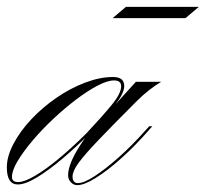

<svg xmlns="http://www.w3.org/2000/svg" viewBox="-74 -532 601 561"><path d="M-22 7Q-54 7 -54 -43Q-54 -75 -34.5 -112Q-15 -149 17.5 -183.5Q50 -218 90.5 -246Q131 -274 174.5 -290.5Q218 -307 256 -307Q289 -307 289 -281Q289 -258 259 -222Q229 -186 184 -138Q148 -102 108.5 -68.5Q69 -35 34.5 -14Q0 7 -22 7ZM-21 0Q-3 0 28.5 -18.5Q60 -37 99 -69.5Q138 -102 179 -143Q224 -191 252 -225Q280 -259 280 -280Q280 -297 259 -297Q240 -297 210.5 -281.5Q181 -266 147.5 -240.5Q114 -215 81 -184Q48 -153 21 -121Q-6 -89 -22.5 -61.5Q-39 -34 -39 -15Q-39 0 -21 0ZM371 -163 363 -154Q323 -108 282 -71Q241 -34 206.5 -12.5Q172 9 152 9Q141 9 133 0.5Q125 -8 125 -20Q125 -53 160.5 -108Q196 -163 260 -229H265L323 -293H397Q380 -283 361.5 -268.5Q343 -254 327 -238Q255 -166 214 -123Q173 -80 155.5 -56Q138 -32 138 -16Q138 3 154 3Q171 3 202 -17Q233 -37 272 -71.5Q311 -106 351 -151L362 -163ZM255 -479 294 -512H507L468 -479Z"/></svg>

Font: Ballet 24pt
Style: Regular
Weight: 400
Designer: Maximiliano R. Sproviero
Foundry: Omnibus-Type
Version: Version 1.100